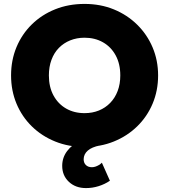

<svg xmlns="http://www.w3.org/2000/svg" viewBox="-20 -735 863 980"><path d="M419 225Q365.5 225 331.5 193Q297.5 161 297.5 111.5Q297.5 69.5 322.5 36.2Q347.5 3 392.2 -19Q437 -41 497 -48.5L489.5 7.5Q449 15.5 428.2 33.5Q407.5 51.5 407 77.5Q407 96 418.2 107.2Q429.5 118.5 449 118.5Q458 118.5 467 115.5Q476 112.5 484.5 107.5Q493 102.5 500 95.5L541 187.5Q514.5 205.5 483.2 215.2Q452 225 419 225ZM411.5 15Q330 15 261.5 -12.8Q193 -40.5 142.5 -90Q92 -139.5 64.2 -206Q36.5 -272.5 36.5 -350Q36.5 -428 64.2 -494.5Q92 -561 142.5 -610.5Q193 -660 261.5 -687.5Q330 -715 411.5 -715Q493 -715 561.2 -687Q629.5 -659 680.2 -609Q731 -559 759 -492.8Q787 -426.5 787 -350Q787 -272.5 759 -206Q731 -139.5 680.2 -90Q629.5 -40.5 561.2 -12.8Q493 15 411.5 15ZM411.5 -157.5Q451.5 -157.5 484.8 -171Q518 -184.5 542.5 -209.8Q567 -235 580.5 -270.5Q594 -306 594 -350Q594 -409 570.5 -452.2Q547 -495.5 505.8 -519Q464.5 -542.5 411.5 -542.5Q372 -542.5 338.5 -529Q305 -515.5 280.5 -490.5Q256 -465.5 242.8 -429.8Q229.5 -394 229.5 -350Q229.5 -291 253 -247.8Q276.5 -204.5 317.5 -181Q358.5 -157.5 411.5 -157.5Z"/></svg>

Font: Geologica ExtraBold
Style: Regular
Weight: 800
Designer: Sindre Bremnes, Frode Helland
Foundry: Monokrom Skriftforlag AS
Version: Version 1.010;gftools[0.9.28]